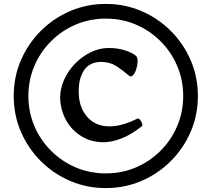

<svg xmlns="http://www.w3.org/2000/svg" viewBox="-20 -761 1080 980"><path d="M508 -35Q447 -35 397.5 -64.5Q348 -94 319 -144.5Q290 -195 287 -257Q286 -306 306.5 -352.5Q327 -399 363 -436Q399 -473 443.5 -494.5Q488 -516 534 -516Q583 -516 621 -503Q659 -490 675 -475Q683 -467 682.5 -447.5Q682 -428 675.5 -408Q669 -388 659 -377Q649 -366 638 -375Q606 -403 573 -424Q540 -445 496 -445Q436 -445 407.5 -400Q379 -355 382 -284Q384 -211 426 -163.5Q468 -116 539 -116Q602 -116 680 -155Q687 -159 694.5 -150Q702 -141 705.5 -130Q709 -119 702 -115Q647 -72 598 -53.5Q549 -35 508 -35ZM520 124Q602 124 673.5 93.5Q745 63 799.5 8.5Q854 -46 884.5 -117.5Q915 -189 915 -271Q915 -353 884.5 -424.5Q854 -496 799.5 -550.5Q745 -605 673.5 -635.5Q602 -666 520 -666Q438 -666 366.5 -635.5Q295 -605 240.5 -550.5Q186 -496 155.5 -424.5Q125 -353 125 -271Q125 -189 155.5 -117.5Q186 -46 240.5 8.5Q295 63 366.5 93.5Q438 124 520 124ZM520 199Q423 199 338 162.5Q253 126 188 61Q123 -4 86.5 -89Q50 -174 50 -271Q50 -368 86.5 -453Q123 -538 188 -603Q253 -668 338 -704.5Q423 -741 520 -741Q617 -741 702 -704.5Q787 -668 852 -603Q917 -538 953.5 -453Q990 -368 990 -271Q990 -174 953.5 -89Q917 -4 852 61Q787 126 702 162.5Q617 199 520 199Z"/></svg>

Font: Anvers
Style: Regular
Weight: 400
Designer: Ishtar van Looy
Version: Version 1.000